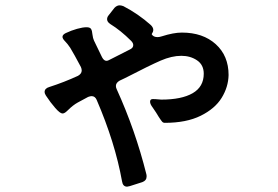

<svg xmlns="http://www.w3.org/2000/svg" viewBox="-20 -670 1040 719"><path d="M836 -389Q835 -344 810 -303.5Q785 -263 731.5 -236.5Q678 -210 597 -210Q591 -210 587 -214.5Q583 -219 574 -233Q566 -247 552 -267Q542 -280 542 -289Q542 -299 552 -299Q563 -299 571 -298Q579 -297 584 -297Q660 -297 701.5 -321Q743 -345 743 -394Q743 -427 718 -444Q693 -461 659 -461Q623 -461 581.5 -443Q540 -425 449 -378L428 -368Q414 -360 414 -348Q414 -342 417 -336Q487 -182 528 -18Q529 -15 529 -9Q529 6 513 12L466 27Q458 29 456 29Q440 29 437 9Q411 -136 342 -296Q336 -310 323 -310Q318 -310 310 -307L271 -286Q253 -276 235 -258Q229 -252 224 -248.5Q219 -245 214 -245Q205 -245 187 -265.5Q169 -286 152 -312Q147 -320 147 -325Q147 -339 164 -344Q220 -362 272 -386Q286 -394 286 -406Q286 -412 283 -419Q257 -468 243 -491Q233 -506 224 -515Q214 -525 214 -532Q214 -540 226 -546Q247 -556 268.5 -562Q290 -568 304 -568Q317 -568 321 -561.5Q325 -555 326 -542Q328 -526 332 -518L361 -458Q371 -437 386 -444L400 -451L465 -484Q479 -490 479 -501Q479 -509 471 -517Q432 -556 393 -580Q381 -588 381 -598Q381 -606 387 -613L409 -641Q418 -650 428 -650Q434 -650 442 -647Q498 -618 545 -576Q554 -567 554 -558Q554 -551 548 -542Q554 -531 570 -531Q577 -531 586 -534Q630 -548 661 -548Q740 -548 788 -504.5Q836 -461 836 -389Z"/></svg>

Font: Shippori Gochic B2 Bold
Style: Regular
Weight: 700
Designer: FONTDASU
Foundry: FONTDASU / Google Inc. / but / Adobe
Version: Version 1.130